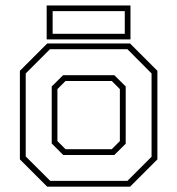

<svg xmlns="http://www.w3.org/2000/svg" viewBox="-20 -704 668 724"><path d="M158 0 55 -103V-437L158 -540H470.5L573.5 -437V-103L470.5 0ZM169.5 -22H460.5L551.5 -113V-427L460.5 -518.5H168.5L77 -427V-114ZM218.5 -119.5 175 -163V-378L218 -420.5H411L454 -378V-162L411 -119.5ZM227 -141.5H401.5L432 -172V-368L401.5 -398.5H227L196.5 -368V-172ZM156 -555.5V-683.5H472V-555.5ZM178.5 -576.5H450.5V-662H178.5Z"/></svg>

Font: Tourney ExtraLight
Style: Regular
Weight: 250
Designer: Tyler Finck
Foundry: Etcetera Type Co
Version: Version 1.015